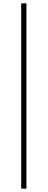

<svg xmlns="http://www.w3.org/2000/svg" viewBox="-20 -846 283 1141"><path d="M106 -826H137V275H106Z"/></svg>

Font: Noto Sans CJK TC Thin
Style: Regular
Weight: 250
Designer: Ryoko NISHIZUKA ???? (kana & ideographs); Paul D. Hunt (Latin, Greek & Cyrillic); Wenlong ZHANG ??? (bopomofo); Sandoll 
Foundry: Adobe Systems Incorporated
Version: Version 1.004 January 19, 2016